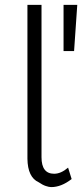

<svg xmlns="http://www.w3.org/2000/svg" viewBox="-20 -762 342 784"><path d="M189 2Q180.5 2 167 -2.5Q153.5 -7 138.5 -17.5Q93 -37.5 92 -114V-742H149.5V-120Q149.5 -52.5 201 -52.5Q229 -52.5 258 -77.5L272.5 -31Q230.5 2 189 2ZM282.5 -553.5H239.5V-742H295.5Z"/></svg>

Font: Argentum Novus Light
Style: Regular
Weight: 300
Designer: Julieta Ulanovsky (font) & Cristiano Sobral (main changes)
Foundry: Julieta Ulanovsky (font) & Cristiano Sobral (main changes)
Version: Version 3.00;November 27, 2020;FontCreator 13.0.0.2655 64-bi